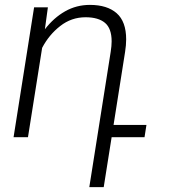

<svg xmlns="http://www.w3.org/2000/svg" viewBox="-20 -558 694 781"><path d="M567.9 0H434.1L401.9 203.1H343.3L430.2 -346.7Q434.1 -371.6 434.1 -389.6Q434.1 -442.4 407 -465.1Q379.9 -487.8 328.1 -487.8Q270.5 -487.8 224.9 -452.1Q179.2 -416.5 151.4 -363.3L93.8 0H35.2L118.7 -528.3H174.8L162.6 -439Q198.7 -485.8 244.9 -512Q291 -538.1 345.7 -538.1Q416 -538.1 454.6 -504.2Q493.2 -470.2 493.2 -397.9Q493.2 -374.5 488.8 -346.7L441.9 -49.8H575.7Z"/></svg>

Font: Mardoto Light
Style: Italic
Weight: 300
Italic angle: -12°
Designer: Christian Robertson, Vahan Hovhannisyan
Foundry: Google
Version: Version 1.000